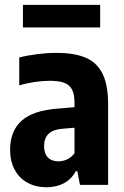

<svg xmlns="http://www.w3.org/2000/svg" viewBox="-20 -778 521 808"><path d="M435 -339V0H316.5L305.5 -57.5H299Q280 -23 248.2 -6.5Q216.5 10 175.5 10Q130.5 10 95.8 -9Q61 -28 41.8 -63.8Q22.5 -99.5 22.5 -147Q22.5 -226.5 71 -270Q119.5 -313.5 224.5 -321L293.5 -327V-345.5Q293.5 -381 283.2 -401Q273 -421 250.5 -429.5Q228 -438 189 -438Q159.5 -438 125.8 -433Q92 -428 61 -418.5V-536Q95 -545 137 -550.2Q179 -555.5 217 -555.5Q294 -555.5 341.5 -534.8Q389 -514 412 -466.8Q435 -419.5 435 -339ZM293.5 -133V-240.5L241.5 -236Q203.5 -233 184.5 -214.8Q165.5 -196.5 165.5 -164Q165.5 -132 181.5 -115.5Q197.5 -99 226 -99Q244.5 -99 262 -107Q279.5 -115 293.5 -133ZM76.5 -662.5V-757.5H401.5V-662.5Z"/></svg>

Font: Encode Sans Condensed
Style: Bold
Weight: 700
Width: 3
Designer: Multiple Designers
Foundry: Impallari Type
Version: Version 2.000